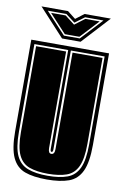

<svg xmlns="http://www.w3.org/2000/svg" viewBox="-86 -795 548 856"><g transform="rotate(10 188.0 -367.0)"><path d="M146 -620 31 -745H151L188 -716L226 -745H345L230 -620ZM62 -731 152 -634H224L314 -731H231L188 -699L146 -731ZM78 -724H144L188 -690L233 -724H298L221 -641H155ZM188 11Q127 11 88.5 -3Q50 -17 31 -57.5Q12 -98 12 -176V-591H364V-176Q364 -98 345 -57.5Q326 -17 287 -3Q248 11 188 11ZM188 -6Q243 -6 278 -19Q313 -32 330 -68.5Q347 -105 347 -176V-574H194V-127Q194 -114 188 -114Q182 -114 182 -127V-574H29V-176Q29 -106 46 -69.5Q63 -33 98.5 -19.5Q134 -6 188 -6ZM188 -15Q138 -15 104.5 -27Q71 -39 54.5 -74Q38 -109 38 -176V-566H174V-129Q174 -105 188 -105Q203 -105 203 -129V-566H339V-176Q339 -109 322.5 -74Q306 -39 272.5 -27Q239 -15 188 -15Z"/></g></svg>

Font: Alumni Sans Collegiate One
Style: Regular
Weight: 400
Designer: Robert E. Leuschke
Foundry: Robert E. Leuschke
Version: Version 1.100